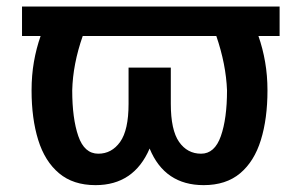

<svg xmlns="http://www.w3.org/2000/svg" viewBox="-20 -548 894 579"><path d="M268.1 10.3Q200.7 10.3 158 -25.6Q115.2 -61.5 95.2 -126Q75.2 -190.4 75.2 -275.4Q75.2 -320.8 82.3 -361.6Q89.4 -402.3 102.5 -439.5H46.4V-528.3H823.2V-439.5H759.3Q772.5 -401.9 779.5 -361.1Q786.6 -320.3 786.6 -275.4Q786.6 -189.9 766.6 -125.5Q746.6 -61 704.1 -25.4Q661.6 10.3 594.2 10.3Q476.6 10.3 431.2 -100.1Q383.8 10.3 268.1 10.3ZM276.4 -84.5Q316.9 -84.5 342.3 -120.1Q367.7 -155.8 367.7 -234.9V-344.2H495.1V-234.9Q495.1 -155.8 520 -120.1Q544.9 -84.5 586.4 -84.5Q627.4 -84.5 646 -137.5Q664.6 -190.4 664.6 -275.4Q661.6 -354 632.3 -439.5H229.5Q199.7 -354.5 197.8 -275.4Q197.8 -190.9 216.1 -137.7Q234.4 -84.5 276.4 -84.5Z"/></svg>

Font: Roboto Slab Medium
Style: Regular
Weight: 500
Designer: Google
Version: Version 2.001; ttfautohint (v1.8.3)